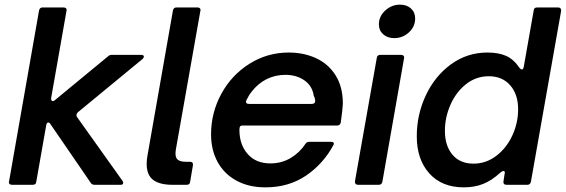

<svg xmlns="http://www.w3.org/2000/svg" viewBox="-20 -795 2434 826"><path d="M136 -13Q135 0 121 0H31Q24 0 20.5 -4.5Q17 -9 19 -15L148 -750Q151 -763 163 -763H254Q261 -763 264.5 -758.5Q268 -754 266 -748L200 -373V-370Q200 -360 208 -360Q212 -360 216 -364L444 -552Q451 -559 460 -559H587Q599 -559 599 -551Q599 -547 593 -541L315 -312Q309 -306 309 -300Q309 -295 311 -292L507 -17Q510 -13 510 -8Q510 0 499 0H387Q375 0 370 -9L197 -261Q193 -268 188 -268Q181 -268 179 -257Z M798 -13Q797 0 783 0H722Q667 0 639 -21Q611 -42 611 -90Q611 -109 615 -129L724 -750Q727 -763 739 -763H830Q837 -763 840.5 -758.5Q844 -754 842 -748L738 -160Q735 -145 735 -134Q735 -115 746 -107Q757 -99 780 -99H798Q805 -99 808 -95Q811 -91 810 -84Z M888 -217Q888 -310 932 -391Q976 -472 1053 -520.5Q1130 -569 1222 -569Q1287 -569 1340 -544.5Q1393 -520 1424 -470.5Q1455 -421 1455 -349Q1454 -325 1446 -268Q1443 -255 1431 -255H1024Q1015 -255 1012.5 -250.5Q1010 -246 1010 -236Q1010 -173 1045.5 -132.5Q1081 -92 1143 -92Q1191 -92 1230 -115Q1269 -138 1294 -176Q1300 -185 1311 -185H1403Q1411 -185 1414.5 -181.5Q1418 -178 1415 -172Q1371 -90 1296.5 -39.5Q1222 11 1122 11Q1050 11 997 -18Q944 -47 916 -98.5Q888 -150 888 -217ZM1322 -348Q1328 -348 1332 -351Q1336 -354 1336 -359Q1336 -372 1330 -382Q1324 -425 1290 -449Q1256 -473 1208 -473Q1164 -473 1127 -454.5Q1090 -436 1063 -401Q1052 -388 1040 -364Q1038 -360 1038 -358Q1038 -348 1051 -348Z M1625 -13Q1622 0 1610 0H1520Q1513 0 1509.5 -4.5Q1506 -9 1507 -15L1601 -546Q1603 -559 1616 -559H1706Q1713 -559 1716.5 -554.5Q1720 -550 1718 -543ZM1610 -690Q1610 -725 1637.5 -750Q1665 -775 1701 -775Q1730 -775 1748 -758.5Q1766 -742 1766 -716Q1766 -680 1739 -655.5Q1712 -631 1676 -631Q1647 -631 1628.5 -647.5Q1610 -664 1610 -690Z M1773 -209Q1773 -302 1812 -385Q1851 -468 1920.5 -518.5Q1990 -569 2077 -569Q2125 -569 2157.5 -554.5Q2190 -540 2215 -503Q2221 -496 2225 -496Q2230 -496 2233 -506L2276 -750Q2277 -763 2291 -763H2381Q2388 -763 2391.5 -758.5Q2395 -754 2394 -748L2264 -13Q2261 0 2249 0H2159Q2144 0 2146 -15L2151 -48L2152 -52Q2152 -59 2146 -59Q2140 -59 2132 -52Q2095 -18 2058 -3.5Q2021 11 1975 11Q1881 11 1827 -49Q1773 -109 1773 -209ZM2209 -325Q2209 -389 2175 -428Q2141 -467 2083 -467Q2028 -467 1985 -433Q1942 -399 1918 -344.5Q1894 -290 1894 -232Q1894 -168 1926.5 -129.5Q1959 -91 2017 -91Q2071 -91 2115 -124.5Q2159 -158 2184 -212Q2209 -266 2209 -325Z"/></svg>

Font: Open Sauce Two SemiBold Italic
Style: Regular
Weight: 600
Italic angle: -10°
Designer: Alfredo Marco Pradil
Foundry: Creative Sauce Fz LLC
Version: Version 1.477